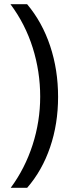

<svg xmlns="http://www.w3.org/2000/svg" viewBox="-20 -734 336 912"><path d="M255.9 -273.9Q255.9 -145.5 218 -34.7Q180.2 76.2 108.9 158.2H30.8Q98.6 66.4 134.8 -45.7Q170.9 -157.7 170.9 -274.9Q170.9 -394 135.5 -506.8Q100.1 -619.6 29.8 -713.9H108.9Q180.7 -628.4 218.3 -515.4Q255.9 -402.3 255.9 -273.9Z"/></svg>

Font: f07686384
Style: Regular
Weight: 400
Foundry: Ascender Corporation
Version: Version 1.10